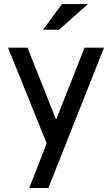

<svg xmlns="http://www.w3.org/2000/svg" viewBox="-20 -738 559 958"><path d="M126 200.2 212.9 -22.9 20 -500H117.2L258.8 -144H261.2L401.9 -500H499L221.2 200.2ZM194.8 -589.8 289.1 -717.8H418.9L274.9 -589.8Z"/></svg>

Font: Quantico
Style: Regular
Weight: 400
Designer: Matt Desmond
Foundry: MADtype
Version: Version 2.002